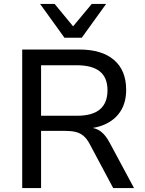

<svg xmlns="http://www.w3.org/2000/svg" viewBox="-20 -957 737 977"><path d="M93 0V-705H384Q498 -705 560 -652Q622 -599 622 -500Q622 -440 597 -397Q572 -354 525 -329.5Q478 -305 413 -302L419 -309L436 -308Q469 -306 493.5 -287.5Q518 -269 539 -229L662 0H556L437 -223Q423 -250 405.5 -265Q388 -280 365.5 -285.5Q343 -291 312 -291H189V0ZM189 -368H372Q450 -368 488.5 -400.5Q527 -433 527 -498Q527 -562 488 -593.5Q449 -625 370 -625H189ZM308 -765 184 -937H258L352 -823L447 -937H520L396 -765Z"/></svg>

Font: Nunito Sans 10pt Medium
Style: Regular
Weight: 500
Designer: Vernon Adams
Foundry: Vernon Adams
Version: Version 3.101;gftools[0.9.27]